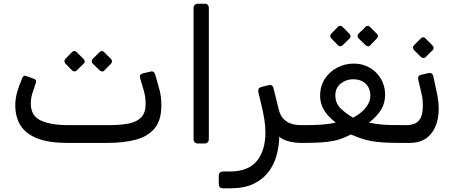

<svg xmlns="http://www.w3.org/2000/svg" viewBox="-20 -770 2460 1037"><path d="M344.6 1.9Q247.9 1.9 185.6 -21Q123.3 -43.8 92.9 -89.4Q62.5 -135.1 62.5 -202.1Q62.5 -234.7 72.4 -271.4Q82.4 -308.1 100.1 -348.1Q103.5 -356.6 108.9 -359.9Q114.3 -363.1 126.8 -357.7L162.2 -344.7Q171.4 -341.7 174.1 -336.5Q176.8 -331.2 172.6 -319.5Q163 -292.9 154.7 -265.7Q146.5 -238.4 146.5 -209.2Q146.5 -144.1 200.5 -119.1Q254.6 -94.1 349.4 -94.1H569Q630.8 -94.1 675.1 -102.8Q719.3 -111.6 743 -136.4Q766.7 -161.3 766.7 -209.5Q766.7 -249.6 754.4 -288.4L737.6 -344.5Q733.6 -357.6 737.1 -364.3Q740.6 -370.9 752.8 -373.9L792 -383.1Q806 -386.9 811.9 -379.4Q817.7 -371.9 821.6 -356.4L838 -297.1Q845.2 -273.2 848.4 -249.5Q851.5 -225.7 851.5 -200.6Q851.5 -120.7 815.3 -76.8Q779.1 -33 713.6 -15.6Q648.2 1.9 560.4 1.9ZM393.7 -388.7Q389.1 -384.2 382.1 -384.1Q375.1 -384 369.3 -389.7L332.7 -427.2Q328.1 -432.7 327.9 -439.3Q327.8 -445.8 332.7 -451.6L369.3 -489Q375.1 -494.7 382 -494.7Q388.9 -494.6 393.7 -489L431.1 -451.6Q436.9 -446.6 437.4 -439.2Q437.9 -431.7 432.1 -426.2ZM542.9 -388.7Q538 -383 531.1 -384Q524.1 -385 518.6 -389.7L480.1 -427.2Q475.4 -431.9 475.4 -439.4Q475.4 -446.8 480.1 -451.6L518.6 -489Q524.1 -494.6 530.2 -494.7Q536.2 -494.7 541.9 -489L579.4 -451.6Q585.1 -446.6 585.2 -439.3Q585.3 -431.9 579.6 -426.2Z M1048.4 5Q1038.4 5 1031.9 -1.5Q1025.4 -8 1025.4 -18V-727Q1025.4 -737 1031.9 -743.5Q1038.4 -750 1048.4 -750H1084.9Q1095.9 -750 1101.9 -743.5Q1107.9 -737 1107.9 -727V-18Q1107.9 -8 1101.9 -1.5Q1095.9 5 1084.9 5Z M1184.7 247.1Q1172.9 247.1 1167.2 240.6Q1161.6 234.2 1161.6 222.3V178.6Q1161.6 167.3 1168.2 161.8Q1174.8 156.2 1187.3 156.2H1220.6Q1321 156.2 1367.3 99.5Q1413.5 42.9 1413.5 -55.1Q1413.5 -88.6 1407.7 -125.1Q1401.9 -161.6 1392.7 -199.6L1375.6 -270.7Q1373.2 -282.1 1376.8 -289.7Q1380.4 -297.2 1394.1 -300.8L1429 -309.6Q1439.9 -312.1 1445 -310.2Q1450.2 -308.2 1453.3 -303.3Q1456.4 -298.4 1457.7 -291.3L1486.2 -176.4Q1494.4 -144.2 1513.1 -126Q1531.7 -107.7 1555.8 -100.9Q1579.8 -94.1 1604.4 -94.1H1624Q1641.4 -94.1 1641.4 -79.1V-28.1Q1641.4 1.9 1611.4 1.9Q1567.8 1.9 1534 -8.2Q1500.1 -18.3 1488.6 -32.7Q1487.2 19.2 1473.7 69.1Q1460.1 119 1429.8 159.1Q1399.4 199.1 1349 223.1Q1298.6 247.1 1224.2 247.1Z M1611.9 1.9Q1596 1.9 1596 -14.4V-66.3Q1596 -79.4 1603.6 -86.7Q1611.3 -94.1 1624.1 -94.1Q1666.3 -94.1 1697.6 -95.7Q1728.8 -97.3 1752.3 -100.6Q1775.8 -103.8 1793.3 -107.9Q1773.6 -123 1754.3 -143.3Q1734.9 -163.6 1722.3 -190.4Q1709.7 -217.3 1708.9 -251.5Q1708.9 -304.9 1734.4 -344.1Q1760 -383.4 1801.6 -404.9Q1843.3 -426.5 1891.2 -426.5Q1938.3 -426.5 1976.3 -404.7Q2014.4 -383 2037.1 -344.9Q2059.9 -306.7 2059.9 -258.2Q2059.9 -212.2 2037.7 -176.6Q2015.5 -140.9 1972.7 -107.1Q2005.5 -101.4 2030.1 -98.5Q2054.7 -95.7 2084.7 -94.9Q2114.7 -94.1 2161.2 -94.1Q2168.4 -94.1 2172.8 -89.8Q2177.2 -85.5 2177.2 -78.1V-29.8Q2177.2 1.9 2145.1 1.9Q2091.2 1.9 2053.6 -0.4Q2015.9 -2.8 1987.3 -7.8Q1958.8 -12.9 1932.9 -21.6Q1906.9 -30.3 1875.7 -43.6Q1850.3 -31.3 1827.4 -22.3Q1804.4 -13.3 1776.2 -8.1Q1748.1 -2.9 1709 -0.5Q1669.9 1.9 1611.9 1.9ZM1887.1 -134.3Q1932.9 -159.4 1956.6 -190Q1980.3 -220.6 1980.3 -251.8Q1980.3 -292.9 1955.5 -317.4Q1930.7 -341.9 1887.4 -341.9Q1849.9 -341.9 1820.6 -318.9Q1791.2 -295.9 1791.2 -255Q1791.2 -213.9 1818 -186.4Q1844.7 -159 1887.1 -134.3ZM1829.6 -524.8Q1825.1 -520.2 1818 -520.2Q1811 -520.1 1805.2 -525.8L1768.6 -563.2Q1764.1 -568.8 1763.9 -575.3Q1763.7 -581.9 1768.6 -587.6L1805.2 -625.1Q1811 -630.8 1817.9 -630.7Q1824.9 -630.6 1829.6 -625.1L1867.1 -587.6Q1872.8 -582.7 1873.3 -575.2Q1873.8 -567.8 1868.1 -562.2ZM1978.9 -524.8Q1973.9 -519.1 1967 -520.1Q1960.1 -521.1 1954.5 -525.8L1916.1 -563.2Q1911.3 -568 1911.3 -575.4Q1911.3 -582.9 1916.1 -587.6L1954.5 -625.1Q1960.1 -630.6 1966.1 -630.7Q1972.1 -630.8 1977.9 -625.1L2015.3 -587.6Q2021.1 -582.7 2021.2 -575.3Q2021.2 -568 2015.5 -562.2Z M2149.4 1.9Q2140 1.9 2136 -4.2Q2132 -10.2 2132 -17.2V-72.2Q2132 -86.2 2140 -90.1Q2148 -94.1 2162 -94.1H2173.8Q2222.7 -94.1 2243.3 -119.8Q2263.9 -145.6 2263.9 -198.1Q2263.9 -215.9 2262.4 -231.7Q2260.9 -247.4 2256.4 -264.9L2238.8 -340.9Q2236.4 -352.5 2241.2 -358.4Q2245.9 -364.4 2256.6 -366.7L2293.5 -375.1Q2315.8 -380.1 2320.6 -356.7L2339.5 -268.8Q2344.5 -248.7 2347 -222.7Q2349.5 -196.8 2349.5 -183.6Q2349.5 -100.5 2309.6 -49.3Q2269.7 1.9 2191.8 1.9ZM2278.4 -461.1Q2273.6 -456.4 2266.4 -456.9Q2259.2 -457.4 2253.6 -462.1L2215.4 -500.3Q2210.5 -506.1 2210.5 -513.1Q2210.5 -520.1 2215.4 -525.1L2253.6 -563.2Q2259.2 -568.8 2265.9 -568.9Q2272.6 -569 2277.4 -563.2L2315.2 -525.1Q2329.1 -511.8 2316.6 -499.3Z"/></svg>

Font: Rubik Light
Style: Regular
Weight: 300
Designer: Hubert and Fischer
Foundry: Hubert and Fischer
Version: Version 2.300;gftools[0.9.30]